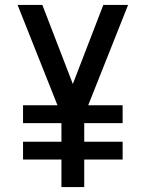

<svg xmlns="http://www.w3.org/2000/svg" viewBox="-20 -755 588 775"><path d="M228 0V-111H73V-183H228V-258H73V-330H212L51 -735H151L274 -416L397 -735H497L336 -330H475V-258H320V-183H475V-111H320V0Z"/></svg>

Font: Iosevka Semi-Condensed Medium
Style: Regular
Weight: 500
Monospace: yes
Designer: Belleve Invis
Foundry: Belleve Invis
Version: Version 27.3.5